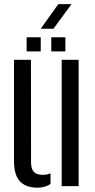

<svg xmlns="http://www.w3.org/2000/svg" viewBox="-20 -884 450 912"><path d="M46.5 -120V-600H127L127.5 -113.5Q127.5 -81.5 140.8 -67.5Q154 -53.5 184 -53.5Q205 -53.5 220 -61V-10Q193.5 7.5 158 7.5Q103 7.5 74.8 -22.5Q46.5 -52.5 46.5 -120ZM273 0V-600H353.5V0ZM223.5 -640V-707H290.5V-640ZM106.5 -640V-707H173.5V-640ZM173.5 -747.5 257 -864.5H319.5L234 -747.5Z"/></svg>

Font: Big Shoulders Stencil Text
Style: Regular
Weight: 400
Designer: Patric King
Foundry: XO Type Co
Version: Version 1.000